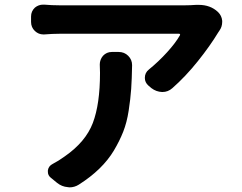

<svg xmlns="http://www.w3.org/2000/svg" viewBox="-20 -765 1040 824"><path d="M408.2 -488.3Q408.2 -508.8 421.9 -525.4Q437.5 -542 460 -542H489.3Q513.7 -542 530.3 -525.4Q546.9 -508.8 546.9 -485.4Q546.9 -484.4 546.9 -484.4Q545.9 -425.8 543 -383.3Q540 -340.8 532.2 -290Q524.4 -239.3 508.8 -199.7Q493.2 -160.2 468.8 -119.1Q444.3 -78.1 406.7 -41.5Q369.1 -4.9 318.4 27.3Q299.8 39.1 278.3 39.1Q274.4 39.1 270.5 38.1Q245.1 36.1 224.6 19.5L197.3 -2.9Q185.5 -12.7 185.5 -27.3Q185.5 -30.3 185.5 -34.2Q188.5 -52.7 206.1 -61.5Q232.4 -75.2 257.8 -93.8Q347.7 -156.2 378.4 -237.3Q409.2 -318.4 409.2 -452.1ZM821.3 -744.1Q827.1 -744.1 833 -744.1Q882.8 -744.1 915 -713.9Q931.6 -698.2 933.6 -675.8Q933.6 -672.9 933.6 -670.9Q933.6 -650.4 921.9 -633.8Q918 -628.9 916 -625Q881.8 -568.4 829.1 -502.4Q776.4 -436.5 719.7 -386.7Q701.2 -370.1 676.8 -370.1Q675.8 -370.1 675.8 -370.1Q650.4 -371.1 629.9 -386.7L617.2 -397.5Q601.6 -411.1 601.6 -430.7Q601.6 -453.1 619.1 -466.8Q661.1 -501 697.8 -541.5Q734.4 -582 752 -613.3Q753.9 -616.2 752.4 -618.2Q751 -620.1 749 -620.1H235.4Q205.1 -620.1 169.9 -617.2Q168 -617.2 166 -617.2Q145.5 -617.2 129.9 -631.8Q113.3 -647.5 113.3 -670.9V-694.3Q113.3 -716.8 129.9 -732.4Q145.5 -745.1 165 -745.1Q167 -745.1 169.9 -745.1Q203.1 -742.2 235.4 -742.2H774.4Q794.9 -742.2 821.3 -744.1Z"/></svg>

Font: Gen Jyuu Gothic Bold
Style: Bold
Weight: 700
Designer: [Source Han Sans]
Ryoko NISHIZUKA  (kana & ideographs); Paul D. Hunt (Latin, Greek & Cyrillic); Wenlong ZHANG  (bopomofo
Version: Version 1.002.20150607